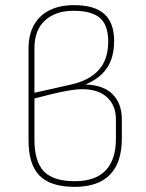

<svg xmlns="http://www.w3.org/2000/svg" viewBox="-20 -715 568 747"><path d="M271 12Q177 12 134 -31.5Q91 -75 91 -169V-525Q91 -581 112.5 -618.5Q134 -656 173.5 -675.5Q213 -695 268 -695Q348 -695 386 -660.5Q424 -626 424 -556Q424 -492 396.5 -451Q369 -410 314 -387V-386Q383 -384 418.5 -348Q454 -312 454 -250V-176Q454 -83 408 -35.5Q362 12 271 12ZM271 -10Q351 -10 391 -52Q431 -94 431 -175V-250Q431 -305 396.5 -336.5Q362 -368 300 -368Q277 -368 245.5 -362.5Q214 -357 180 -348.5Q146 -340 114 -332V-172Q114 -86 151 -48Q188 -10 271 -10ZM114 -354 256 -386Q328 -402 364.5 -443Q401 -484 401 -553Q401 -617 369 -645Q337 -673 266 -673Q196 -673 155 -635.5Q114 -598 114 -528Z"/></svg>

Font: Sofia Sans Thin
Style: Regular
Weight: 250
Designer: Botio Nikoltchev, Ani Petrova
Foundry: lettersoup
Version: Version 4.101